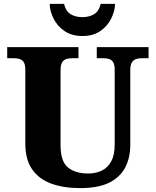

<svg xmlns="http://www.w3.org/2000/svg" viewBox="-20 -956 799 986"><path d="M392 10Q307 10 243.5 -13Q180 -36 145 -86.5Q110 -137 110 -219V-598Q110 -624 102 -636.5Q94 -649 81 -653Q68 -657 52 -657H17V-714H383V-657H349Q333 -657 319.5 -652.5Q306 -648 298.5 -635Q291 -622 291 -594V-210Q291 -127 329 -96Q367 -65 433 -65Q472 -65 503 -80Q534 -95 551.5 -128Q569 -161 569 -214V-598Q569 -624 561 -636.5Q553 -649 540.5 -653Q528 -657 512 -657H477V-714H743V-657H707Q691 -657 678 -652.5Q665 -648 657 -635Q649 -622 649 -594V-212Q649 -145 622.5 -95Q596 -45 540 -17.5Q484 10 392 10ZM403 -771Q349 -771 311.5 -796.5Q274 -822 255 -860.5Q236 -899 235 -936H309Q317 -900 341.5 -884Q366 -868 403 -868Q440 -868 464.5 -884Q489 -900 497 -936H571Q570 -899 551 -860.5Q532 -822 495 -796.5Q458 -771 403 -771Z"/></svg>

Font: Noto Serif Thai ExtraBold
Style: Regular
Weight: 800
Version: Version 2.001